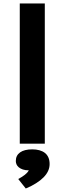

<svg xmlns="http://www.w3.org/2000/svg" viewBox="-20 -830 373 1109"><path d="M94.2 -810.1H238.8V0H94.2ZM71.3 100.1Q71.3 67.9 95.9 50.3Q120.6 32.7 166 32.7Q189 32.7 207.5 37.8Q226.1 43 239.3 53.2Q252.4 63.5 259.5 79.6Q266.6 95.7 266.6 117.7Q266.6 159.2 231.2 194.8Q195.8 230.5 128.9 258.8L85.4 204.1Q97.7 197.3 106.9 191.4Q116.2 185.5 123.5 179.7Q130.9 173.8 136.5 167.7Q142.1 161.6 146.5 153.8Q126 153.8 111.8 148.9Q97.7 144 88.6 136.5Q79.6 128.9 75.4 119.4Q71.3 109.9 71.3 100.1Z"/></svg>

Font: Krona One
Style: Regular
Weight: 400
Version: Version 1.003